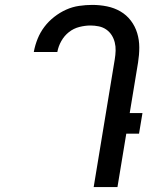

<svg xmlns="http://www.w3.org/2000/svg" viewBox="-20 -763 640 783"><path d="M362 0 448 -521Q451 -539 451.5 -556.5Q452 -574 448 -590Q444 -606 435.5 -619.5Q427 -633 413.5 -642.5Q400 -652 383 -655.5Q366 -659 349 -659Q327 -659 303.5 -653Q280 -647 261 -632Q242 -617 230 -595.5Q218 -574 214 -552V-551H118V-552Q123 -579 133.5 -605Q144 -631 161 -653.5Q178 -676 201 -694Q224 -712 249.5 -723.5Q275 -735 302.5 -739Q330 -743 356 -743Q387 -743 416.5 -737Q446 -731 471 -716.5Q496 -702 513.5 -679Q531 -656 539.5 -628Q548 -600 548 -569.5Q548 -539 543 -508L509 -302H561L547 -218H495L459 0Z"/></svg>

Font: Iosevka Md Ex Obl
Style: Regular
Weight: 500
Width: 7
Italic angle: -9°
Monospace: yes
Designer: Belleve Invis
Foundry: Belleve Invis
Version: Version 32.5.0; ttfautohint (v1.8.4)